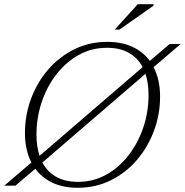

<svg xmlns="http://www.w3.org/2000/svg" viewBox="-34 -878 874 908"><path d="M723 -421Q723 -336.5 694 -259Q665 -181.5 612.8 -120.8Q560.5 -60 489.2 -25Q418 10 333.5 10Q264.5 10 214.2 -13.8Q164 -37.5 133 -80L39 0H-13.5L114.5 -109.5Q84 -168.5 84 -249Q84 -333.5 112.8 -411Q141.5 -488.5 194 -549.2Q246.5 -610 317.5 -645Q388.5 -680 473 -680Q542.5 -680 593 -656.2Q643.5 -632.5 674.5 -590L768.5 -670H820.5L692.5 -560.5Q723 -501.5 723 -421ZM138.5 -241.5Q138.5 -185 153 -141L640.5 -560.5Q617.5 -604.5 575.2 -628.2Q533 -652 472 -652Q399 -652 338.2 -618Q277.5 -584 232.5 -526Q187.5 -468 163 -394.5Q138.5 -321 138.5 -241.5ZM668.5 -428.5Q668.5 -485.5 654 -529L166.5 -109.5Q189.5 -65.5 231.8 -41.8Q274 -18 335 -18Q407.5 -18 468.5 -52Q529.5 -86 574.2 -144Q619 -202 643.8 -275.5Q668.5 -349 668.5 -428.5ZM508.5 -738 617.5 -858H692.5L691 -850.5L531 -738Z"/></svg>

Font: Newsreader 16pt Light
Style: Italic
Weight: 300
Italic angle: -17°
Designer: Hugues Gentile
Foundry: Production Type
Version: Version 1.003; ttfautohint (v1.8.3)